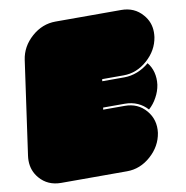

<svg xmlns="http://www.w3.org/2000/svg" viewBox="-95 -1002 1045 1079"><g transform="rotate(-10 428.0 -462.0)"><path d="M751 -195.3Q739.3 -120.1 678.7 -66.4Q618.2 -12.7 543 -12.7Q417 -12.7 167 -12.7Q90.8 -12.7 44.9 -66.4Q7.8 -109.4 7.8 -168Q7.8 -180.7 9.8 -195.3Q35.2 -373 85 -728.5Q95.7 -803.7 156.2 -857.4Q216.8 -911.1 293 -911.1Q418 -911.1 668 -911.1Q743.2 -911.1 789.1 -857.4Q827.1 -814.5 827.1 -756.8Q827.1 -743.2 825.2 -728.5Q813.5 -654.3 752.9 -600.6Q692.4 -546.9 617.2 -546.9Q576.2 -546.9 495.1 -546.9Q494.1 -543 493.2 -535.2Q534.2 -535.2 618.2 -535.2Q657.2 -535.2 694.3 -549.8Q731.4 -564.5 761.7 -590.8Q782.2 -566.4 791 -533.2Q799.8 -499 794.9 -461.9Q789.1 -424.8 770.5 -391.6Q752.9 -358.4 724.6 -333Q701.2 -359.4 668.9 -374Q635.7 -388.7 595.7 -388.7Q554.7 -388.7 472.7 -388.7Q471.7 -384.8 470.7 -377Q511.7 -377 593.8 -377Q668.9 -377 714.8 -323.2Q760.7 -269.5 751 -195.3Z"/></g></svg>

Font: Superfatty Italic
Style: Italic
Weight: 400
Version: Version 1.0